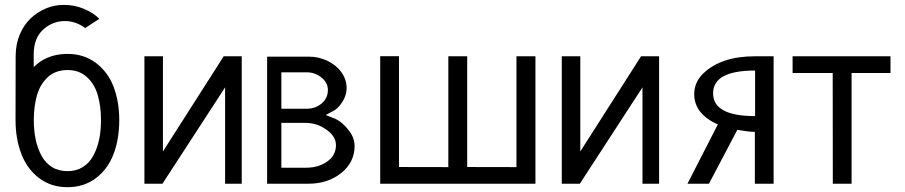

<svg xmlns="http://www.w3.org/2000/svg" viewBox="-20 -756 3724 790"><path d="M119.1 -262.2C119.1 -301.8 124 -336.4 132.8 -366.2C141.6 -396 156.7 -420.4 177.7 -439.5C198.7 -458.5 226.1 -467.8 257.8 -467.8C289.6 -467.8 315.9 -458.5 336.9 -439.5C357.9 -420.4 373 -396 381.8 -366.2C390.6 -336.4 395.5 -301.8 395.5 -262.2C395.5 -232.9 393.1 -206.1 387.7 -181.2C382.3 -156.2 374 -133.8 363.3 -114.3C352.5 -94.7 338.4 -79.6 320.3 -68.4C302.2 -57.1 281.7 -51.8 257.8 -51.8C233.9 -51.8 212.4 -57.1 194.3 -68.4C176.3 -79.6 162.1 -94.7 151.4 -114.3C140.6 -133.8 132.3 -156.2 127 -181.2C121.6 -206.1 119.1 -232.9 119.1 -262.2ZM330.6 -640.6 388.7 -678.7C372.1 -695.3 350.6 -709 325.2 -719.7C299.8 -730.5 272.5 -735.8 242.7 -735.8C217.8 -735.8 193.4 -731.4 169.9 -721.7C146.5 -711.9 125 -698.2 106.4 -680.7C87.9 -663.1 72.8 -641.1 61.5 -614.3C50.3 -587.4 44.4 -557.6 44.4 -525.4L43.9 -262.2C43.9 -210 52.2 -163.6 67.9 -122.6C83.5 -81.5 107.9 -48.3 140.6 -23.4C173.3 1.5 212.4 14.2 257.8 14.2C303.2 14.2 342.3 1.5 375 -23.4C407.7 -48.3 431.6 -81.1 447.3 -122.1C462.9 -163.1 470.7 -210 470.7 -262.2C470.7 -314 462.4 -359.9 446.8 -400.4C431.2 -440.9 406.7 -473.1 374 -497.6C341.3 -522 302.7 -534.2 257.8 -534.2C223.6 -534.2 192.4 -527.3 165 -513.7C147.5 -504.9 132.3 -493.2 118.7 -480V-516.6V-532.7C118.7 -576.2 131.3 -609.9 157.2 -633.8C183.1 -657.7 213.4 -669.4 247.1 -669.4C276.9 -669.4 304.7 -659.7 330.6 -640.6Z M574.2 -524.4V0H648.4L906.2 -396.5V0H974.6V-524.4H900.4L650.4 -132.8V-524.4Z M1079.1 0H1248C1301.8 0 1347.2 -14.6 1383.8 -43.9C1420.4 -73.2 1439 -110.4 1439 -155.3C1439 -170.9 1435.1 -186.5 1426.8 -202.1C1421.4 -212.4 1411.6 -225.1 1396.5 -240.7C1385.3 -252 1372.6 -261.2 1358.4 -267.6L1320.3 -282.7L1356.4 -302.2C1368.2 -309.6 1379.9 -322.3 1390.6 -339.8C1400.9 -356.9 1406.2 -374.5 1406.2 -392.6C1406.2 -417.5 1398.9 -439.5 1383.8 -460C1368.7 -480.5 1349.1 -495.6 1326.2 -506.3C1302.2 -517.1 1277.8 -522.9 1252 -522.9H1079.1ZM1137.7 -308.6V-458.5H1240.2H1242.2C1264.6 -458.5 1285.2 -451.2 1302.7 -437C1320.3 -422.9 1329.1 -405.8 1329.1 -385.7C1329.1 -363.3 1320.8 -345.2 1303.7 -330.6C1286.6 -315.9 1266.1 -308.6 1243.2 -308.6ZM1137.7 -250.5H1236.3C1250 -250.5 1264.2 -248.5 1278.3 -244.6C1291 -241.2 1303.2 -235.4 1315.4 -227.5C1329.6 -218.8 1340.8 -209 1348.6 -198.7C1357.9 -186.5 1362.3 -173.3 1362.3 -158.7C1362.3 -130.4 1350.1 -107.9 1326.2 -91.3C1302.2 -74.2 1272.9 -65.9 1239.3 -65.9H1137.7Z M2183.1 0V-524.4H2105V-68.4L1902.3 -68.8V-524.4H1901.9H1825.2H1824.7V-68.4L1621.6 -68.8V-524.9H1544.4V0Z M2291.5 -524.4V0H2365.7L2623.5 -396.5V0H2691.9V-524.4H2617.7L2367.7 -132.8V-524.4Z M3086.9 -278.3C2971.7 -278.3 2914.1 -309.6 2914.1 -372.1C2914.1 -434.6 2971.7 -465.8 3086.9 -465.8ZM3085.9 -213.4V0H3163.1V-524.4H3085.9C2993.7 -524.4 2922.9 -501 2874 -454.1C2849.1 -430.2 2836.4 -401.4 2836.4 -368.7C2836.4 -335.4 2848.6 -306.6 2873.5 -282.7C2888.7 -267.6 2908.7 -254.9 2933.6 -244.1L2808.6 0H2897L3013.7 -221.7C3045.4 -216.3 3069.8 -213.4 3085.9 -213.4Z M3241.2 -524.4V-455.6H3406.2L3406.7 0H3483.9V-455.6H3644V-524.4Z"/></svg>

Font: Tuffy
Style: Regular
Weight: 500
Designer: Thatcher Ulrich, Karoly Barta and Michael Everson
Version: Version 001.270